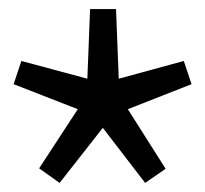

<svg xmlns="http://www.w3.org/2000/svg" viewBox="-20 -734 451 422"><path d="M111 -332 66 -364 151 -494 10 -549 27 -600 172 -561 178 -714H235L241 -561L384 -600L401 -549L261 -494L344 -363L299 -332L206 -453Z"/></svg>

Font: Georama Extended Medium
Style: Regular
Weight: 500
Width: 7
Designer: Jean-Baptiste Levee
Foundry: Production Type
Version: Version 1.000